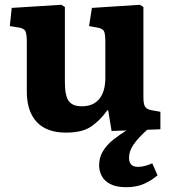

<svg xmlns="http://www.w3.org/2000/svg" viewBox="-20 -540 707 802"><path d="M508 242Q465 242 440 228.5Q415 215 404.5 194Q394 173 394 151Q394 118 410 91.5Q426 65 452.5 44Q479 23 508 5L446 7L432 -79H428Q399 -38 361.5 -12Q324 14 256 14Q175 14 133.5 -30.5Q92 -75 92 -157V-363Q92 -395 87 -408Q82 -421 59 -425L21 -431L29 -507L236 -520L251 -511V-198Q251 -140 267 -118Q283 -96 322 -96Q369 -96 394.5 -126.5Q420 -157 420 -215V-364Q420 -400 414 -410.5Q408 -421 386 -425L352 -431L364 -507L564 -520L579 -511V-135Q579 -106 585.5 -95Q592 -84 611 -80L650 -73V0L595 2Q557 36 538 63.5Q519 91 519 119Q519 157 556 157Q584 157 616 142L638 192Q616 212 583.5 227Q551 242 508 242Z"/></svg>

Font: Literata
Style: Bold
Weight: 700
Designer: Latin by Veronika Burian and Jose Scaglione. Greek by Irene Vlachou. Cyrillic by Vera Evstafieva.
Foundry: TypeTogether
Version: Version 3.103; ttfautohint (v1.8.4.7-5d5b);gftools[0.9.29]